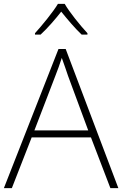

<svg xmlns="http://www.w3.org/2000/svg" viewBox="-20 -968 630 988"><path d="M313 -948H278C253 -906 197 -838 160 -797V-790H189C226 -824 266 -871 295 -908C325 -871 364 -824 400 -790H430V-797C392 -838 337 -906 313 -948ZM548 0H589L318 -716H281L0 0H41L143 -261H448ZM330 -578 434 -297H157L265 -578C275 -604 288 -638 298 -670C310 -636 323 -600 330 -578Z"/></svg>

Font: Noto Sans Telugu ExtraLight
Style: Regular
Weight: 200
Designer: Jelle Bosma - Monotype Design Team
Foundry: Monotype Imaging Inc.
Version: Version 2.005